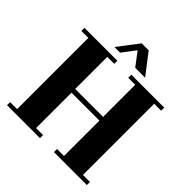

<svg xmlns="http://www.w3.org/2000/svg" viewBox="-251 -1112 1361 1361"><g transform="rotate(45 430.0 -431.5)"><path d="M290 -325V30H360V61H30V30H100V-684H30V-715H360V-684H290V-362H570V-684H500V-715H830V-684H760V30H830V61H500V30H570V-325ZM465 -924 584 -769H485L409 -869L333 -769H276L395 -924Z"/></g></svg>

Font: Cafe24 ClassicType
Style: Regular
Weight: 400
Designer: Cafe24 thkim, hmlim, mnelim & 4IR
Foundry: Cafe24
Version: Version 1.000